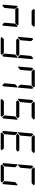

<svg xmlns="http://www.w3.org/2000/svg" viewBox="2276 -3316 1040 5633"><g transform="rotate(90 2796.5 -500.0)"><path d="M198.2 -490.2 232.4 -521.5H697.3L726.6 -490.2L658.2 -427.7H255.9ZM145.5 -44.9 117.2 -76.2 153.3 -490.2H180.7L184.6 -485.4L240.2 -423.8L212.9 -107.4ZM240.2 -968.8 274.4 -1000H739.3L768.6 -968.8L700.2 -907.2H297.9ZM739.3 -485.4 745.1 -489.3H771.5L735.4 -76.2L702.1 -44.9L645.5 -107.4L673.8 -423.8Z M1092.8 -514.6 1088.9 -509.8H1061.5L1097.7 -923.8L1131.8 -955.1L1188.5 -892.6L1160.2 -576.2ZM1632.8 -499 1582 -453.1V-454.1H1150.4V-453.1L1106.4 -500L1158.2 -546.9V-545.9H1589.8ZM1646.5 -485.4 1651.4 -489.3H1677.7L1641.6 -76.2L1608.4 -44.9L1551.8 -107.4L1580.1 -423.8ZM1688.5 -955.1 1715.8 -923.8 1679.7 -509.8H1653.3L1649.4 -513.7L1592.8 -575.2L1621.1 -892.6ZM1592.8 -31.2 1558.6 0H1093.8L1065.4 -31.2L1132.8 -92.8H1536.1Z M1963.9 -514.6 1960 -509.8H1932.6L1968.8 -923.8L2002.9 -955.1L2058.6 -892.6L2031.2 -576.2ZM2017.6 -968.8 2051.8 -1000H2516.6L2545.9 -968.8L2477.5 -907.2H2075.2ZM2516.6 -485.4 2522.5 -489.3H2548.8L2512.7 -76.2L2479.5 -44.9L2422.9 -107.4L2451.2 -423.8ZM2558.6 -955.1 2586.9 -923.8 2550.8 -509.8H2524.4L2519.5 -513.7L2463.9 -575.2L2492.2 -892.6Z M2908.2 -514.6 2904.3 -509.8H2877L2913.1 -923.8L2947.3 -955.1L3003.9 -892.6L2975.6 -576.2ZM2962.9 -968.8 2996.1 -1000H3461.9L3490.2 -968.8L3422.9 -907.2H3019.5ZM3448.2 -499 3397.5 -453.1V-454.1H2965.8V-453.1L2921.9 -500L2973.6 -546.9V-545.9H3405.3ZM3461.9 -485.4 3466.8 -489.3H3493.2L3457 -76.2L3423.8 -44.9L3367.2 -107.4L3395.5 -423.8ZM3408.2 -31.2 3374 0H2909.2L2880.9 -31.2L2948.2 -92.8H3351.6Z M3849.6 -44.9 3821.3 -76.2 3857.4 -490.2H3884.8L3888.7 -485.4L3944.3 -423.8L3917 -107.4ZM3890.6 -514.6 3886.7 -509.8H3859.4L3895.5 -923.8L3929.7 -955.1L3985.4 -892.6L3958 -576.2ZM3944.3 -968.8 3978.5 -1000H4443.4L4472.7 -968.8L4404.3 -907.2H4002ZM4430.7 -499 4379.9 -453.1V-454.1H3948.2V-453.1L3903.3 -500L3956.1 -546.9V-545.9H4387.7ZM4390.6 -31.2 4356.4 0H3891.6L3862.3 -31.2L3930.7 -92.8H4334Z M4793.9 -44.9 4765.6 -76.2 4801.8 -490.2H4829.1L4833 -485.4L4888.7 -423.8L4861.3 -107.4ZM4835 -514.6 4831.1 -509.8H4803.7L4839.8 -923.8L4874 -955.1L4929.7 -892.6L4902.3 -576.2ZM4888.7 -968.8 4922.9 -1000H5387.7L5417 -968.8L5348.6 -907.2H4946.3ZM5387.7 -485.4 5393.6 -489.3H5419.9L5383.8 -76.2L5350.6 -44.9L5293.9 -107.4L5322.3 -423.8ZM5335 -31.2 5300.8 0H4835.9L4806.6 -31.2L4875 -92.8H5278.3Z"/></g></svg>

Font: my7seg
Style: Book
Weight: 400
Italic angle: -5°
Designer: Keshikan(Twitter:@keshinomi_88pro)
Version: Version 0.46